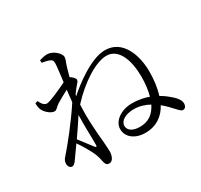

<svg xmlns="http://www.w3.org/2000/svg" viewBox="-170 -1009 1340 1280"><g transform="rotate(-30 500.0 -369.0)"><path d="M233 -466C257 -481 292 -500 326 -518L316 -427C247 -320 138 -185 98 -141C79 -121 75 -109 75 -91C75 -71 87 -56 102 -56C117 -56 127 -69 139 -86L203 -176C233 -132 267 -73 277 -47C286 -25 290 -8 295 16C299 39 309 50 327 50C355 50 369 14 369 -20C369 -42 366 -74 364 -100C359 -155 347 -275 354 -388C458 -501 585 -582 667 -582C761 -582 801 -471 801 -344C801 -293 795 -242 783 -200C748 -213 706 -222 658 -222C568 -222 503 -170 503 -112C503 -48 560 -6 638 -6C725 -6 784 -52 817 -115C848 -90 871 -64 886 -48C908 -25 918 -12 931 -13C948 -13 958 -28 958 -47C958 -69 944 -90 922 -112C905 -127 878 -152 840 -173C856 -225 864 -286 864 -347C864 -471 815 -619 677 -619C569 -619 423 -506 359 -449L361 -460C373 -477 384 -493 396 -506C409 -521 419 -530 419 -542C419 -553 401 -571 384 -581L402 -645C413 -685 423 -694 423 -715C423 -744 373 -788 331 -788C309 -788 289 -783 270 -777L271 -757C294 -753 313 -749 325 -744C342 -736 348 -732 348 -709C347 -681 340 -632 333 -571C289 -549 191 -504 167 -504C148 -504 133 -520 119 -550L100 -544C99 -530 101 -516 105 -501C115 -469 156 -433 185 -433C202 -433 212 -453 233 -466ZM765 -150C734 -89 691 -59 625 -59C568 -59 538 -84 538 -116C538 -154 582 -182 647 -182C692 -182 731 -169 765 -150ZM310 -333C307 -243 312 -151 311 -103C311 -87 306 -86 297 -96L219 -198C251 -244 283 -291 310 -333Z"/></g></svg>

Font: Harano Aji Mincho TW
Style: Regular
Weight: 400
Foundry: Masamichi Hosoda
Version: HaranoAjiMinchoTW-Regular version 20230610;ttx 4.39.4